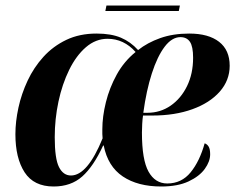

<svg xmlns="http://www.w3.org/2000/svg" viewBox="-20 -668 862 698"><path d="M175 10Q103 10 69.5 -41.5Q36 -93 36 -180Q36 -226 47 -276.5Q58 -327 80.5 -375Q103 -423 138 -461.5Q173 -500 221 -523Q269 -546 331 -546Q384 -546 419.5 -531Q455 -516 482 -486Q516 -513 562.5 -529.5Q609 -546 668 -546Q738 -546 776.5 -516Q815 -486 815 -429Q815 -376 779 -335Q743 -294 679.5 -271Q616 -248 534 -248H500Q498 -236 497 -217.5Q496 -199 496 -186Q496 -87 520 -44Q544 -1 588 -1Q640 -1 673 -41.5Q706 -82 724 -147Q733 -144 738.5 -135Q744 -126 744 -107Q744 -81 724.5 -54Q705 -27 665.5 -8.5Q626 10 566 10Q481 10 426.5 -26.5Q372 -63 357 -139H355Q320 -63 279 -26.5Q238 10 175 10ZM516 -258Q563 -258 600.5 -284Q638 -310 660 -355Q682 -400 682 -458Q682 -499 670.5 -516Q659 -533 636 -533Q605 -533 578.5 -498Q552 -463 532 -401Q512 -339 501 -258ZM238 -30Q298 -30 353 -165Q352 -173 352 -181Q352 -189 352 -198Q352 -244 365 -296.5Q378 -349 404.5 -397Q431 -445 473 -479Q430 -527 371 -527Q328 -527 292.5 -496.5Q257 -466 231.5 -414Q206 -362 192.5 -298.5Q179 -235 179 -169Q179 -91 194.5 -60.5Q210 -30 238 -30ZM363 -628 367 -648H634L630 -628Z"/></svg>

Font: Noto Serif Display SemiCondensed
Style: Bold Italic
Weight: 700
Width: 4
Italic angle: -12°
Designer: Monotype Design Team
Foundry: Monotype Imaging Inc.
Version: Version 2.009